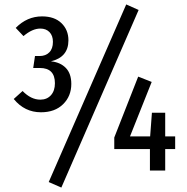

<svg xmlns="http://www.w3.org/2000/svg" viewBox="-20 -770 846 867"><path d="M550 -750 606 -725 257 77 200 52ZM302 -391Q302 -336 265 -299.5Q228 -263 165 -263Q91 -263 42 -323L82 -359Q120 -320 162 -320Q192 -320 210 -340Q228 -360 228 -394Q228 -463 160 -463H130L138 -517H159Q186 -517 202.5 -533.5Q219 -550 219 -581Q219 -609 203.5 -625Q188 -641 162 -641Q126 -641 86 -607L51 -644Q102 -696 170 -696Q226 -696 257.5 -665.5Q289 -635 289 -588Q289 -512 210 -493Q252 -489 277 -463.5Q302 -438 302 -391ZM771 -154V-97H726V0H657V-97H496V-149L604 -424L665 -400L567 -154H658L666 -261H726V-154Z"/></svg>

Font: Fira Sans Condensed
Style: Regular
Weight: 400
Width: 3
Designer: Carrois Corporate & Edenspiekermann AG
Foundry: Carrois Corporate GbR & Edenspiekermann AG
Version: Version 4.202;PS 004.202;hotconv 1.0.88;makeotf.lib2.5.64775